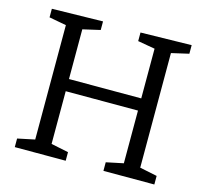

<svg xmlns="http://www.w3.org/2000/svg" viewBox="-101 -814 999 929"><g transform="rotate(15 398.0 -349.0)"><path d="M49 0V-43L135 -61V-634L49 -650V-693L304 -698V-655L217 -635V-386H579V-635L493 -650V-693L748 -698V-655L661 -635V-61L748 -43V0H493V-43L579 -61V-325H217V-61L304 -43V0Z"/></g></svg>

Font: Bitter
Style: Regular
Weight: 400
Designer: Sol Matas, and Bitter project Authors
Foundry: Sol Matas
Version: Version 2.001